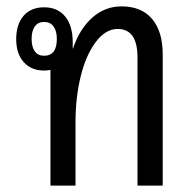

<svg xmlns="http://www.w3.org/2000/svg" viewBox="-20 -582 597 602"><path d="M138.2 0V-362.8Q126.5 -360.8 118.2 -360.8Q78.1 -360.8 54.4 -387.2Q30.8 -413.6 30.8 -459Q30.8 -505.9 54 -532.5Q77.1 -559.1 118.2 -559.1Q160.6 -559.1 184.3 -530.3Q208 -501.5 208 -449.2V-430.2H209Q230 -492.2 269.8 -527.1Q309.6 -562 360.8 -562Q423.8 -562 457 -522.5Q490.2 -482.9 490.2 -411.1V0H411.1V-401.9Q411.1 -491.2 349.1 -491.2Q310.5 -491.2 279.8 -449.7Q249 -408.2 232.9 -342Q216.8 -275.9 216.8 -199.2V0ZM118.2 -407.2Q158.2 -407.2 158.2 -460Q158.2 -484.9 147.9 -499Q137.7 -513.2 118.2 -513.2Q99.1 -513.2 89.1 -499Q79.1 -484.9 79.1 -460Q79.1 -435.1 89.1 -421.1Q99.1 -407.2 118.2 -407.2Z"/></svg>

Font: Noto Sans Thai Looped Condensed
Style: Regular
Weight: 400
Width: 3
Designer: Sasikarn Vongin, Ben Mitchell
Foundry: The Fontpad Ltd
Version: Version 1.00